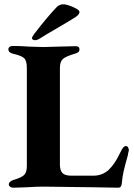

<svg xmlns="http://www.w3.org/2000/svg" viewBox="-20 -869 626 894"><path d="M19 0ZM21 -10Q21 -17 27 -22.5Q33 -28 42 -31Q78 -41 91.5 -53.5Q105 -66 105 -95V-553Q105 -586 92.5 -598Q80 -610 40 -619Q19 -624 19 -640Q19 -647 25 -651Q31 -655 39 -655Q76 -655 115 -652Q163 -650 182 -650Q202 -650 254 -652Q310 -654 332 -654Q350 -654 350 -640Q350 -631 345 -626.5Q340 -622 329 -619Q287 -607 273 -594.5Q259 -582 259 -553V-103Q259 -75 271 -63Q283 -51 313 -51H415Q456 -51 486 -78Q516 -107 539 -157Q548 -176 554 -182.5Q560 -189 566 -189Q573 -189 576.5 -182.5Q580 -176 580 -169Q580 -166 578 -160.5Q576 -155 576 -149Q561 -95 555.5 -71Q550 -47 547 -14Q545 5 531 5L416 3Q197 0 184 0Q146 0 104 3L42 5Q33 5 27 0.5Q21 -4 21 -10ZM129 -691Q129 -698 140 -712Q200 -790 245 -837Q258 -850 279 -849Q296 -847 324 -834.5Q352 -822 350 -811Q347 -799 331 -789Q303 -771 241 -735Q189 -705 166 -690Q158 -685 151 -683Q144 -681 141 -682Q129 -684 129 -691Z"/></svg>

Font: EB Garamond
Style: Bold
Weight: 700
Designer: Georg Duffner and Octavio Pardo
Foundry: Georg Duffner
Version: Version 1.000; ttfautohint (v1.6)